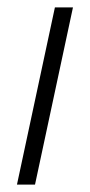

<svg xmlns="http://www.w3.org/2000/svg" viewBox="-20 -501 244 521"><path d="M26 0 129 -481H178L75 0Z"/></svg>

Font: Red Hat Text
Style: Italic
Weight: 300
Italic angle: -12°
Designer: Pentagram, MCKL
Foundry: Pentagram, MCKL
Version: Version 1.023